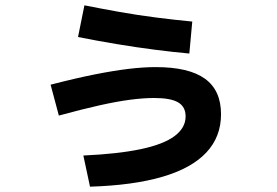

<svg xmlns="http://www.w3.org/2000/svg" viewBox="-20 -645 1040 721"><path d="M293 -61Q424 -67 509 -85Q594 -103 635.5 -134Q677 -165 677 -208Q677 -244 649 -260.5Q621 -277 559 -277Q519 -277 469 -270.5Q419 -264 354 -249.5Q289 -235 201 -211L170 -327Q267 -352 338 -366Q409 -380 464 -386.5Q519 -393 565 -393Q689 -393 749.5 -349.5Q810 -306 810 -216Q810 -131 754.5 -72Q699 -13 589.5 19Q480 51 318 56ZM691 -444Q634 -449 563.5 -458Q493 -467 418 -479.5Q343 -492 273 -506L297 -625Q357 -613 427 -600.5Q497 -588 568 -579Q639 -570 702 -564Z"/></svg>

Font: M PLUS 2
Style: Bold
Weight: 700
Designer: Coji Morishita
Foundry: UNDERFOREST DESIGN
Version: Version 1.001